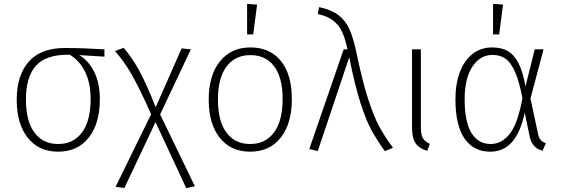

<svg xmlns="http://www.w3.org/2000/svg" viewBox="-20 -779 2922 1000"><path d="M524 -484 392 -492Q441 -464 470.5 -405Q500 -346 500 -263Q500 -135 442 -62Q384 11 283 11Q182 11 124.5 -61.5Q67 -134 67 -260Q67 -386 129.5 -457.5Q192 -529 318 -529Q412 -529 524 -522ZM343 -494H338Q219 -495 167 -436.5Q115 -378 115 -260Q115 -149 159 -89Q203 -29 283 -29Q362 -29 407 -89Q452 -149 452 -263Q452 -348 422.5 -406.5Q393 -465 343 -494Z M995 191 950 201 790 -143 628 200 582 194 767 -184Q706 -321 666 -390.5Q626 -460 579 -513L624 -530Q668 -479 704 -413.5Q740 -348 791 -221L926 -527L974 -522L814 -183Z M1500 -263Q1500 -135 1442 -62Q1384 11 1283 11Q1182 11 1124.5 -61.5Q1067 -134 1067 -260Q1067 -387 1125.5 -459.5Q1184 -532 1284 -532Q1386 -532 1443 -461.5Q1500 -391 1500 -263ZM1115 -260Q1115 -149 1159 -89Q1203 -29 1283 -29Q1362 -29 1407 -89Q1452 -149 1452 -263Q1452 -375 1408 -433.5Q1364 -492 1284 -492Q1205 -492 1160 -432.5Q1115 -373 1115 -260ZM1319 -755 1299 -600H1267V-759Z M1836 -507Q1868 -352 1899 -258.5Q1930 -165 1957 -116.5Q1984 -68 2027 -9L1984 8Q1941 -53 1914 -102.5Q1887 -152 1857.5 -243Q1828 -334 1799 -481L1635 8L1591 -3L1770 -522H1790Q1778 -579 1761 -614.5Q1744 -650 1714.5 -672.5Q1685 -695 1635 -706L1642 -742Q1704 -729 1741 -701.5Q1778 -674 1799 -628.5Q1820 -583 1836 -507Z M2172 -118Q2172 -78 2182.5 -59.5Q2193 -41 2219 -30L2205 7Q2161 -7 2143.5 -34.5Q2126 -62 2126 -115V-522H2172Z M2717 -329 2765 -522H2811L2743 -266L2782 -83Q2786 -61 2796 -50Q2806 -39 2823 -33L2806 6Q2752 -7 2739 -67L2713 -192Q2691 -89 2646.5 -39Q2602 11 2533 11Q2446 11 2399 -58Q2352 -127 2352 -262Q2352 -342 2375 -403Q2398 -464 2441 -498Q2484 -532 2543 -532Q2591 -532 2624 -513.5Q2657 -495 2680 -451Q2703 -407 2717 -329ZM2400 -262Q2400 -144 2435.5 -86.5Q2471 -29 2535 -29Q2593 -29 2635 -82Q2677 -135 2701 -268Q2684 -356 2662.5 -404.5Q2641 -453 2613.5 -473Q2586 -493 2545 -493Q2481 -493 2440.5 -432Q2400 -371 2400 -262ZM2600 -755 2580 -600H2548V-759Z"/></svg>

Font: FiraGO ExtraLight
Style: Regular
Weight: 200
Designer: bBox Type
Foundry: bBox Type GmbH
Version: Version 1.001